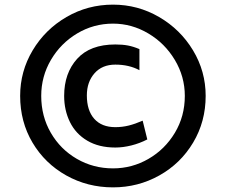

<svg xmlns="http://www.w3.org/2000/svg" viewBox="-20 -792 975 829"><path d="M67 -378Q67 -484 121 -574.5Q175 -665 267 -718.5Q359 -772 468 -772Q575 -772 667 -718.5Q759 -665 813.5 -574.5Q868 -484 868 -378Q868 -267 814 -176.5Q760 -86 668 -34.5Q576 17 468 17Q358 17 266 -34.5Q174 -86 120.5 -176Q67 -266 67 -378ZM778 -378Q778 -461 735 -533Q692 -605 620.5 -647.5Q549 -690 468 -690Q384 -690 313 -647.5Q242 -605 200 -533.5Q158 -462 158 -378Q158 -290 199.5 -218.5Q241 -147 312 -106Q383 -65 468 -65Q550 -65 621 -106Q692 -147 735 -218.5Q778 -290 778 -378ZM257 -378Q257 -476 313 -538Q369 -600 478 -600Q509 -600 532.5 -595.5Q556 -591 582 -580V-489Q537 -513 478 -513Q421 -513 388 -475.5Q355 -438 355 -380Q355 -315 387 -279Q419 -243 478 -243Q508 -243 536 -250Q564 -257 596 -271L616 -190Q583 -173 547 -164Q511 -155 478 -155Q407 -155 357 -184.5Q307 -214 282 -265Q257 -316 257 -378Z"/></svg>

Font: Biryani SemiBold
Style: Regular
Weight: 600
Designer: Dan Reynolds and Mathieu Réguer
Foundry: Dan Reynolds and Mathieu Réguer
Version: Version 1.004; ttfautohint (v1.1) -l 5 -r 5 -G 72 -x 0 -D la